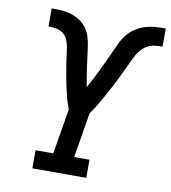

<svg xmlns="http://www.w3.org/2000/svg" viewBox="-82 -806 781 877"><g transform="rotate(10 308.0 -367.5)"><path d="M127 0V-84H209L244 -294Q238 -310 232.5 -327Q227 -344 223 -361.5Q219 -379 215 -396.5Q211 -414 208 -431.5Q205 -449 202 -466.5Q199 -484 196 -502Q193 -520 191 -538Q189 -556 186 -573.5Q183 -591 176 -607Q169 -623 155 -634Q141 -645 123 -648Q105 -651 87 -651V-735Q110 -735 133.5 -733.5Q157 -732 179 -725Q201 -718 219.5 -705.5Q238 -693 251 -675Q264 -657 270.5 -635Q277 -613 280 -590.5Q283 -568 286 -545Q289 -522 292 -499.5Q295 -477 299 -454Q303 -431 307 -409Q319 -430 330.5 -452Q342 -474 352.5 -496Q363 -518 373.5 -540.5Q384 -563 394 -585Q404 -607 414.5 -629.5Q425 -652 441 -671.5Q457 -691 478 -704.5Q499 -718 522.5 -725Q546 -732 569.5 -733.5Q593 -735 616 -735V-651Q597 -651 578 -648.5Q559 -646 542 -635.5Q525 -625 512.5 -608.5Q500 -592 491.5 -574Q483 -556 474.5 -538Q466 -520 457.5 -502.5Q449 -485 440.5 -467Q432 -449 422.5 -431.5Q413 -414 403.5 -396.5Q394 -379 384 -361.5Q374 -344 363.5 -327Q353 -310 341 -294L306 -84H377V0Z"/></g></svg>

Font: Iosevka Curly Slab MdEx
Style: Italic
Weight: 500
Width: 7
Italic angle: -9°
Monospace: yes
Designer: Belleve Invis
Foundry: Belleve Invis
Version: Version 11.0.0; ttfautohint (v1.8.3)